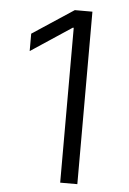

<svg xmlns="http://www.w3.org/2000/svg" viewBox="-52 -746 525 784"><g transform="rotate(5 211.0 -353.5)"><path d="M294.9 0H224.6V-634.8H220.7L53.7 -524.4V-595.7L222.7 -707H294.9Z"/></g></svg>

Font: Pretendard Std Light
Style: Regular
Weight: 300
Designer: Base glyphs from Inter by Rasmus Andersson; Hangeul glyphs from Noto Sans CJK(Source Han Sans) by Jang Soo-young and Kan
Foundry: Kil Hyung-jin
Version: Version 1.309